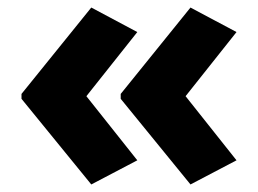

<svg xmlns="http://www.w3.org/2000/svg" viewBox="-20 -532 685 509"><path d="M37 -283V-270L222 -43L344 -107L209 -277L344 -447L222 -512ZM300 -283V-270L485 -43L607 -107L472 -277L607 -447L485 -512Z"/></svg>

Font: Noto Sans Lao ExtraBold
Style: Regular
Weight: 800
Designer: Monotype Design Team
Foundry: Monotype Imaging Inc.
Version: Version 2.003